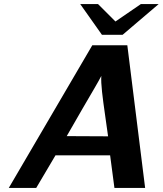

<svg xmlns="http://www.w3.org/2000/svg" viewBox="-20 -918 795 938"><path d="M372 -898H459L544 -813L668 -898H755L579 -748H478ZM23 0 431 -697H602L689 0H539L518 -159H251L157 0ZM306 -253 508 -252Q504 -283 494 -351.5Q484 -420 478.5 -469.5Q473 -519 475 -547Q463 -524 442 -488Q421 -452 382.5 -386Q344 -320 306 -253Z"/></svg>

Font: Coval
Style: ExtraBold Italic
Weight: 800
Foundry: Context Ltd
Version: Version 001.000